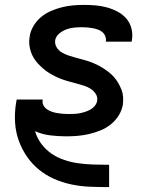

<svg xmlns="http://www.w3.org/2000/svg" viewBox="-20 -548 640 783"><path d="M424 215Q385 215 346.5 213.5Q308 212 270.5 204Q233 196 199.5 181Q166 166 138 143Q110 120 89.5 90Q69 60 56.5 25.5Q44 -9 41.5 -47.5Q39 -86 45 -125L48 -142H154V-140Q152 -128 157.5 -118Q163 -108 172 -102Q181 -96 191 -92.5Q201 -89 212.5 -87Q224 -85 235.5 -84Q247 -83 258 -83Q270 -83 281.5 -83.5Q293 -84 304 -86Q315 -88 326 -91.5Q337 -95 347.5 -100.5Q358 -106 366 -115.5Q374 -125 376 -136Q379 -152 370.5 -165Q362 -178 349.5 -186Q337 -194 322.5 -198.5Q308 -203 293.5 -207Q279 -211 264 -215Q249 -219 235 -224Q221 -229 207.5 -235.5Q194 -242 181 -250Q168 -258 157 -267.5Q146 -277 136 -287.5Q126 -298 118 -311Q110 -324 105.5 -338Q101 -352 99.5 -367.5Q98 -383 101 -399Q104 -421 116.5 -442Q129 -463 147.5 -478.5Q166 -494 188.5 -503.5Q211 -513 233 -518.5Q255 -524 277.5 -526Q300 -528 322 -528Q346 -528 370 -526Q394 -524 417 -517.5Q440 -511 460.5 -500Q481 -489 495.5 -472Q510 -455 516 -432Q522 -409 518 -385L517 -378H411L412 -380Q413 -391 409 -401Q405 -411 397 -417.5Q389 -424 379 -427.5Q369 -431 358.5 -433Q348 -435 337 -436Q326 -437 315 -437Q299 -437 283 -435.5Q267 -434 251.5 -428.5Q236 -423 222 -411.5Q208 -400 205 -384Q203 -368 211 -355Q219 -342 231.5 -334.5Q244 -327 258.5 -322Q273 -317 288 -313Q303 -309 318 -305Q333 -301 347 -296Q361 -291 374.5 -284.5Q388 -278 400.5 -270Q413 -262 424.5 -253Q436 -244 445.5 -233Q455 -222 462.5 -209Q470 -196 475.5 -182Q481 -168 482 -152.5Q483 -137 481 -121Q477 -98 464 -77Q451 -56 431.5 -40.5Q412 -25 389.5 -16Q367 -7 343.5 -1.5Q320 4 297 6Q274 8 251 8Q217 8 184.5 4Q152 0 123 -13Q131 15 148.5 38.5Q166 62 190 78.5Q214 95 242.5 104.5Q271 114 301 118Q331 122 362 123Q393 124 424 124H425V215Z"/></svg>

Font: Iosevka Semibold Extended
Style: Italic
Weight: 600
Width: 7
Italic angle: -9°
Monospace: yes
Designer: Belleve Invis
Foundry: Belleve Invis
Version: Version 32.5.0; ttfautohint (v1.8.4)